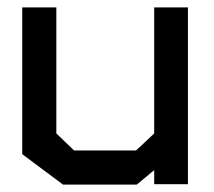

<svg xmlns="http://www.w3.org/2000/svg" viewBox="-20 -498 577 518"><path d="M396 -1V-39L349 0H150L40 -82V-478H132V-138L180 -92H347L396 -138V-478H487V-1Z"/></svg>

Font: Turret Road
Style: Bold
Weight: 700
Designer: Noponies
Foundry: Noponies
Version: Version 1.001; ttfautohint (v1.8)